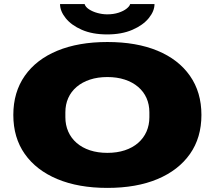

<svg xmlns="http://www.w3.org/2000/svg" viewBox="-20 -905 1048 937"><path d="M504 12Q363 12 260 -31Q157 -74 101 -153.5Q45 -233 45 -344Q45 -455 101 -535Q157 -615 260 -657.5Q363 -700 504 -700Q646 -700 748.5 -657.5Q851 -615 907 -535Q963 -455 963 -344Q963 -233 907 -153.5Q851 -74 748.5 -31Q646 12 504 12ZM504 -159Q551 -159 589 -171.5Q627 -184 654 -207.5Q681 -231 695 -263Q709 -295 709 -333V-357Q709 -395 695 -426.5Q681 -458 654 -481Q627 -504 589 -516.5Q551 -529 504 -529Q457 -529 419 -516.5Q381 -504 354 -481Q327 -458 313 -426.5Q299 -395 299 -357V-333Q299 -295 313 -263Q327 -231 354 -207.5Q381 -184 419 -171.5Q457 -159 504 -159ZM503 -737Q431 -737 379.5 -759.5Q328 -782 300.5 -816.5Q273 -851 273 -885H393Q397 -871 414.5 -859.5Q432 -848 456 -841.5Q480 -835 503 -835Q534 -835 558.5 -843Q583 -851 598 -863Q613 -875 615 -885H734Q734 -851 706 -816.5Q678 -782 626 -759.5Q574 -737 503 -737Z"/></svg>

Font: Archivo Expanded Black
Style: Regular
Weight: 900
Width: 7
Designer: Hector Gatti
Foundry: Omnibus-Type
Version: Version 2.001